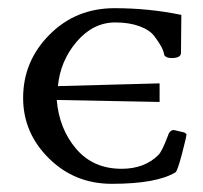

<svg xmlns="http://www.w3.org/2000/svg" viewBox="-20 -447 501 474"><path d="M434.6 -120.1 440.4 -116.2Q440.4 -109.4 429.2 -66.9Q418 -24.4 413.1 -21.5Q366.2 6.8 255.9 6.8Q164.1 6.8 100.6 -56.2Q37.1 -119.1 37.1 -205.1Q37.1 -295.9 102.1 -361.3Q167 -426.8 262.7 -426.8Q347.7 -426.8 427.7 -410.2Q426.8 -323.2 426.8 -316.4Q426.8 -303.7 403.3 -303.7Q390.6 -303.7 385.7 -310.5Q383.8 -321.3 378.4 -331.5Q373 -341.8 361.3 -357.4Q349.6 -373 324.2 -382.3Q298.8 -391.6 264.6 -391.6Q210 -391.6 169.4 -344.2Q128.9 -296.9 123 -234.4L374 -241.2V-195.3L120.1 -200.2Q126 -128.9 168 -79.6Q210 -30.3 280.3 -30.3Q336.9 -30.3 371.1 -64.5Q379.9 -73.2 393.6 -109.4Q398.4 -126 409.2 -126Z"/></svg>

Font: Crimson Text
Style: Regular
Weight: 400
Version: Version 0.13